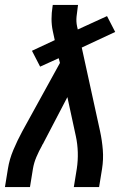

<svg xmlns="http://www.w3.org/2000/svg" viewBox="-25 -755 545 775"><path d="M-5 0 7 -74Q13 -112 29 -150Q45 -188 65 -225L217 -501L212 -520L137 -486L104 -550L196 -593L188 -630Q183 -654 183 -678.5Q183 -703 187 -728L188 -735H290L289 -728Q286 -708 284 -688Q282 -668 286 -649L289 -636L407 -690L440 -626L305 -563L379 -225Q387 -188 390 -150Q393 -112 387 -74L375 0H273L285 -74Q290 -107 289 -140.5Q288 -174 281 -206L247 -363L153 -183Q152 -180 149.5 -176Q147 -172 145 -169V-168Q132 -145 122 -121.5Q112 -98 108 -74L96 0Z"/></svg>

Font: Iosevka Term Curly SmBd Obl
Style: Regular
Weight: 600
Italic angle: -9°
Designer: Belleve Invis
Foundry: Belleve Invis
Version: Version 32.3.0